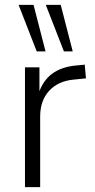

<svg xmlns="http://www.w3.org/2000/svg" viewBox="-20 -764 389 784"><path d="M82 0V-489H141V-380H137Q154 -434 193 -463Q232 -492 295 -497L326 -500L331 -444L281 -439Q217 -433 180.5 -393Q144 -353 144 -288V0ZM241 -554 167 -744H228L277 -554ZM130 -554 56 -744H117L166 -554Z"/></svg>

Font: Nunito Sans 10pt SemiCondensed Light
Style: Regular
Weight: 300
Width: 4
Designer: Vernon Adams
Foundry: Vernon Adams
Version: Version 3.101;gftools[0.9.27]